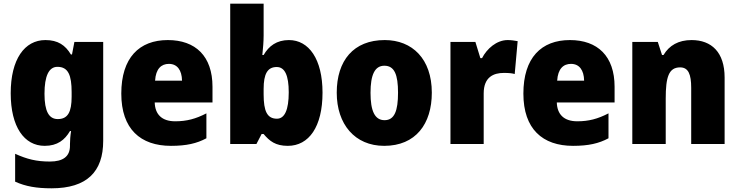

<svg xmlns="http://www.w3.org/2000/svg" viewBox="-20 -780 4003 1040"><path d="M226 -563C113 -563 38 -459 38 -275C38 -93 111 10 222 10C291 10 331 -22 359 -70H365C361 -46 359 -18 359 1V10C359 68 321 95 250 95C177 95 126 82 62 53V204C119 230 179 240 259 240C451 240 539 150 539 -17V-553H383L370 -485H364C334 -535 294 -563 226 -563ZM291 -418C350 -418 368 -372 368 -281V-256C368 -174 348 -135 293 -135C245 -135 221 -177 221 -272C221 -369 245 -418 291 -418Z M889 -563C734 -563 637 -467 637 -273C637 -81 741 10 906 10C990 10 1046 -3 1098 -31V-166C1040 -136 991 -123 929 -123C856 -123 820 -161 818 -225H1131V-310C1131 -476 1039 -563 889 -563ZM895 -434C940 -434 965 -400 966 -343H820C824 -408 854 -434 895 -434Z M1408 -588V-760H1227V0H1369L1397 -54H1408C1440 -16 1472 10 1539 10C1653 10 1727 -93 1727 -278C1727 -460 1653 -563 1545 -563C1479 -563 1436 -531 1408 -482H1401C1405 -520 1408 -556 1408 -588ZM1479 -417C1523 -417 1544 -371 1544 -280C1544 -185 1522 -137 1480 -137C1427 -137 1408 -178 1408 -269V-298C1408 -380 1429 -417 1479 -417Z M2319 -278C2319 -461 2213 -563 2064 -563C1895 -563 1804 -452 1804 -278C1804 -107 1902 10 2061 10C2232 10 2319 -109 2319 -278ZM1987 -277C1987 -375 2010 -424 2062 -424C2117 -424 2136 -375 2136 -278C2136 -180 2117 -129 2063 -129C2009 -129 1987 -181 1987 -277Z M2730 -563C2670 -563 2617 -516 2591 -465H2582L2555 -553H2420V0H2600V-274C2600 -364 2655 -385 2709 -385C2738 -385 2755 -383 2768 -379L2784 -557C2769 -560 2748 -563 2730 -563Z M3067 -563C2912 -563 2815 -467 2815 -273C2815 -81 2919 10 3084 10C3168 10 3224 -3 3276 -31V-166C3218 -136 3169 -123 3107 -123C3034 -123 2998 -161 2996 -225H3309V-310C3309 -476 3217 -563 3067 -563ZM3073 -434C3118 -434 3143 -400 3144 -343H2998C3002 -408 3032 -434 3073 -434Z M3726 -563C3655 -563 3605 -534 3574 -482H3566L3543 -553H3405V0H3586V-246C3586 -362 3602 -415 3664 -415C3709 -415 3724 -377 3724 -304V0H3905V-360C3905 -497 3834 -563 3726 -563Z"/></svg>

Font: Noto Sans Thai SemCond Blk
Style: Regular
Weight: 900
Width: 4
Designer: Monotype Design Team
Foundry: Monotype Imaging Inc.
Version: Version 2.002